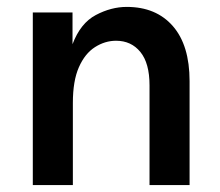

<svg xmlns="http://www.w3.org/2000/svg" viewBox="-20 -536 637 556"><path d="M529 0H413V-289Q413 -353 386.5 -385.5Q360 -418 316 -418Q284 -418 255 -399.5Q226 -381 208.5 -341.5Q191 -302 191 -238V0H75V-500H190V-408Q213 -469 257.5 -492.5Q302 -516 347 -516Q432 -516 480.5 -460.5Q529 -405 529 -301Z"/></svg>

Font: Wix Madefor Text SemiBold
Style: Regular
Weight: 600
Designer: Dalton Maag Ltd
Foundry: Dalton Maag Ltd
Version: Version 3.100